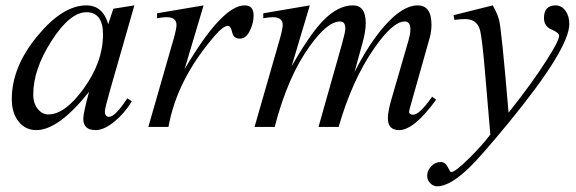

<svg xmlns="http://www.w3.org/2000/svg" viewBox="-20 -462 2097 699"><path d="M469.2 -442.4 381.8 -137.7Q361.8 -67.4 361.8 -56.6Q361.8 -36.6 377 -36.6Q399.4 -36.6 443.4 -104L460 -93.3Q434.1 -50.3 397.9 -20.5Q359.4 11.7 328.1 11.7Q283.2 11.7 283.2 -29.8Q283.2 -49.8 304.2 -127.9Q193.4 11.7 111.8 11.7Q72.8 11.7 47.9 -19.3Q22.9 -50.3 22.9 -101.1Q22.9 -218.8 117.2 -332Q208.5 -442.4 294.4 -442.4Q354.5 -442.4 374 -374L392.6 -430.2ZM355 -336.9Q355 -417.5 294.4 -417.5Q234.9 -417.5 168 -313.7Q101.1 -210 101.1 -118.2Q101.1 -84 119.1 -63.5Q134.8 -45.4 155.8 -45.4Q216.3 -45.4 283.7 -138.2Q355 -235.8 355 -336.9Z M903.3 -405.8Q903.3 -379.9 891.6 -354.5Q877.4 -321.3 853 -321.3Q830.1 -321.3 825.2 -344.5Q820.3 -367.7 809.6 -367.7Q793 -367.7 763.7 -334Q624.5 -174.3 593.3 0H520L611.8 -319.3Q622.6 -357.4 622.6 -371.1Q622.6 -399.4 586.4 -399.4Q571.8 -399.4 551.8 -395.5V-413.6L721.2 -442.4L651.9 -210Q788.6 -442.4 870.6 -442.4Q903.3 -442.4 903.3 -405.8Z M1567.9 -99.1Q1487.3 11.7 1433.1 11.7Q1392.1 11.7 1392.1 -31.2Q1392.1 -55.2 1404.3 -98.1L1466.8 -313.5Q1474.1 -338.4 1474.1 -355.5Q1474.1 -383.8 1453.6 -383.8Q1409.7 -383.8 1341.3 -284.7Q1261.7 -169.9 1212.9 0H1139.6L1224.6 -300.3Q1237.3 -345.7 1237.3 -358.4Q1237.3 -383.8 1217.8 -383.8Q1171.9 -383.8 1107.4 -293.5Q1027.3 -182.6 980 0H906.7L998.5 -319.3Q1009.3 -357.4 1009.3 -371.1Q1009.3 -399.4 973.1 -399.4Q958.5 -399.4 938.5 -395.5V-413.6L1107.9 -442.4L1041.5 -220.2Q1106.4 -334.5 1154.3 -384.8Q1209.5 -442.4 1264.6 -442.4Q1311.5 -442.4 1311.5 -378.4Q1311.5 -347.7 1300.3 -307.6Q1292 -275.4 1270.5 -199.2Q1323.7 -304.2 1380.9 -368.7Q1446.3 -442.4 1500.5 -442.4Q1550.8 -442.4 1550.8 -372.6Q1550.8 -348.1 1544.9 -326.2L1480.5 -98.1Q1469.2 -59.1 1469.2 -55.7Q1469.2 -44.4 1484.4 -44.4Q1507.3 -44.4 1553.2 -109.9Z M2052.7 -375Q2052.7 -284.7 1832.5 -16.1Q1734.4 103 1692.4 144.5Q1619.1 216.3 1571.8 216.3Q1558.1 216.3 1547.4 206.1Q1535.2 194.8 1535.2 177.7Q1535.2 159.2 1549.6 143.6Q1564 127.9 1584.5 127.9Q1601.1 127.9 1610.1 146.2Q1619.1 164.6 1622.1 164.6Q1637.2 164.6 1689.9 112.3Q1737.3 64.9 1765.1 27.8L1745.1 -207Q1734.4 -333 1726.1 -356.9Q1714.4 -392.6 1671.9 -392.6Q1660.2 -392.6 1634.3 -389.6L1631.3 -406.7L1773.9 -442.4Q1790.5 -413.1 1796.9 -389.6Q1805.7 -356.9 1831.5 -51.8Q1920.4 -163.6 1971.7 -245.6Q2015.6 -314 2015.6 -332Q2015.6 -342.8 1988 -354.5Q1960.4 -366.2 1960.4 -396.5Q1960.4 -442.4 2002.9 -442.4Q2024.4 -442.4 2038.6 -422.9Q2052.7 -403.3 2052.7 -375Z"/></svg>

Font: Dai Banna SIL Light
Style: Oblique
Weight: 400
Italic angle: -11°
Designer: Victor Gaultney
Foundry: SIL International
Version: Version 2.000